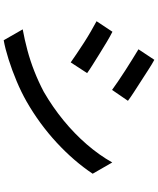

<svg xmlns="http://www.w3.org/2000/svg" viewBox="72 -891 856 1040"><g transform="rotate(90 500.0 -371.0)"><path d="M304 -779Q328 -766 358 -746.5Q388 -727 420 -706.5Q452 -686 480.5 -667.5Q509 -649 526 -636L467 -550Q448 -564 420 -583Q392 -602 361 -622Q330 -642 300 -660.5Q270 -679 247 -693ZM139 -66Q194 -76 252 -91.5Q310 -107 367 -129.5Q424 -152 477 -180Q560 -228 632 -287Q704 -346 762 -413Q820 -480 860 -551L921 -445Q853 -343 752.5 -250Q652 -157 530 -87Q479 -58 419.5 -33Q360 -8 301.5 10.5Q243 29 198 37ZM152 -552Q176 -540 207 -521.5Q238 -503 270 -483Q302 -463 330 -445.5Q358 -428 376 -415L318 -326Q298 -340 270 -359Q242 -378 211 -398Q180 -418 149.5 -435.5Q119 -453 95 -466Z"/></g></svg>

Font: Noto Sans KR Medium
Style: Regular
Weight: 500
Designer: Ryoko NISHIZUKA  (kana, bopomofo & ideographs); Paul D. Hunt (Latin, Greek & Cyrillic); Sandoll Communications , Soo-you
Foundry: Adobe
Version: Version 2.004-H2;hotconv 1.0.118;makeotfexe 2.5.65603